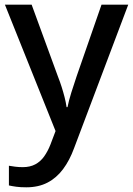

<svg xmlns="http://www.w3.org/2000/svg" viewBox="-20 -559 567 819"><path d="M1 -539H115L227 -233Q236 -210 243 -188Q250 -166 255.5 -144.5Q261 -123 264 -102H268Q273 -128 284 -163.5Q295 -199 307 -234L413 -539H527L296 73Q277 125 249 162.5Q221 200 182.5 220Q144 240 92 240Q67 240 49 237.5Q31 235 18 232V148Q29 150 44.5 152Q60 154 77 154Q108 154 130.5 142Q153 130 168.5 108Q184 86 195 58L217 0Z"/></svg>

Font: Noto Sans Hebrew Medium
Style: Regular
Weight: 500
Designer: Monotype Design Team
Foundry: Monotype Imaging Inc.
Version: Version 2.003